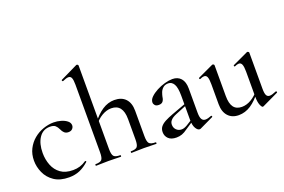

<svg xmlns="http://www.w3.org/2000/svg" viewBox="-96 -1042 2027 1371"><g transform="rotate(-20 917.0 -356.5)"><path d="M232 12Q163 12 119.5 -17.5Q76 -47 55.5 -92.5Q35 -138 35 -185Q35 -235 55 -274Q75 -313 107.5 -340Q140 -367 180 -381Q220 -395 259 -395Q287 -395 314.5 -387Q342 -379 360 -364.5Q378 -350 378 -330Q378 -316 367.5 -304.5Q357 -293 337 -293Q318 -293 306 -304Q294 -315 287 -332Q278 -352 265 -363.5Q252 -375 224 -375Q171 -375 141.5 -331Q112 -287 112 -216Q112 -166 129 -122.5Q146 -79 182 -53Q218 -27 276 -27Q304 -27 328.5 -34.5Q353 -42 376 -58Q379 -60 382.5 -56Q386 -52 383 -50Q349 -19 313 -3.5Q277 12 232 12Z M439 0Q437 0 437 -6Q437 -12 439 -12Q476 -12 487.5 -25.5Q499 -39 499 -81V-595Q499 -630 492.5 -646Q486 -662 469 -662Q454 -662 425 -649Q422 -647 419 -653Q416 -659 419 -660L553 -725Q554 -725 554.5 -725Q555 -725 556 -725Q560 -725 563.5 -722Q567 -719 567 -715V-81Q567 -39 579 -25.5Q591 -12 628 -12Q631 -12 631 -6Q631 0 628 0Q609 0 585 -1Q561 -2 534 -2Q507 -2 482.5 -1Q458 0 439 0ZM708 0Q706 0 706 -6Q706 -12 708 -12Q745 -12 756.5 -25.5Q768 -39 768 -81V-235Q768 -349 680 -349Q645 -349 609 -328Q573 -307 549 -272L544 -284Q586 -340 629.5 -368.5Q673 -397 721 -397Q776 -397 806 -365Q836 -333 836 -274V-81Q836 -39 848 -25.5Q860 -12 897 -12Q900 -12 900 -6Q900 0 897 0Q878 0 854 -1Q830 -2 803 -2Q776 -2 751.5 -1Q727 0 708 0Z M1233 6Q1229 8 1224 8Q1209 8 1195.5 -14.5Q1182 -37 1182 -79V-262Q1182 -324 1166.5 -350.5Q1151 -377 1124 -377Q1099 -377 1084 -363.5Q1069 -350 1062.5 -332.5Q1056 -315 1053 -300Q1051 -281 1041.5 -268Q1032 -255 1010 -255Q990 -255 981 -265Q972 -275 972 -287Q972 -308 991.5 -327Q1011 -346 1041 -362Q1071 -378 1103.5 -387Q1136 -396 1162 -396Q1203 -396 1226.5 -369.5Q1250 -343 1250 -292V-108Q1250 -75 1259 -59Q1268 -43 1288 -43Q1305 -43 1332 -54Q1336 -56 1338.5 -50.5Q1341 -45 1336 -43ZM1049 7Q1009 7 988.5 -13Q968 -33 968 -63Q968 -87 981 -103.5Q994 -120 1018.5 -133Q1043 -146 1078 -159L1192 -201L1195 -188L1104 -151Q1089 -145 1076.5 -137Q1064 -129 1056 -117.5Q1048 -106 1048 -90Q1048 -66 1064 -50.5Q1080 -35 1103 -35Q1112 -35 1122 -38Q1132 -41 1146 -49L1205 -86L1207 -72L1134 -24Q1111 -7 1091.5 0Q1072 7 1049 7Z M1522 9Q1471 9 1441.5 -23.5Q1412 -56 1412 -114V-265Q1412 -303 1405.5 -320Q1399 -337 1382 -337Q1369 -337 1351 -328Q1347 -326 1344.5 -332Q1342 -338 1346 -339L1464 -394Q1466 -395 1468 -395Q1472 -395 1476 -392Q1480 -389 1480 -385V-152Q1480 -94 1500.5 -66.5Q1521 -39 1563 -39Q1599 -39 1634.5 -60Q1670 -81 1695 -115L1700 -104Q1658 -48 1614.5 -19.5Q1571 9 1522 9ZM1744 -385V-110Q1744 -76 1751.5 -61Q1759 -46 1777 -46Q1786 -46 1797.5 -49.5Q1809 -53 1826 -60Q1830 -62 1832.5 -56.5Q1835 -51 1832 -49L1708 10Q1706 11 1703 11Q1695 11 1685.5 -11.5Q1676 -34 1676 -76V-265Q1676 -303 1669 -320Q1662 -337 1646 -337Q1633 -337 1614 -328Q1611 -326 1608.5 -332Q1606 -338 1610 -339L1728 -394Q1730 -395 1732 -395Q1735 -395 1739.5 -392Q1744 -389 1744 -385Z"/></g></svg>

Font: Cormorant Garamond Light Medium
Style: Regular
Weight: 500
Version: Version 4.001